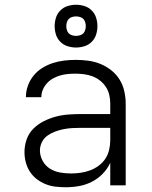

<svg xmlns="http://www.w3.org/2000/svg" viewBox="-20 -780 640 808"><path d="M256 8Q235 8 213.5 5.5Q192 3 172 -5Q152 -13 134.5 -26.5Q117 -40 105.5 -58Q94 -76 88.5 -97Q83 -118 83 -140Q83 -167 92 -193Q101 -219 120 -238Q139 -257 163.5 -269.5Q188 -282 214 -289Q240 -296 267 -298Q294 -300 321 -300H444V-344Q444 -362 440 -380Q436 -398 426 -413.5Q416 -429 401.5 -440.5Q387 -452 370 -458.5Q353 -465 334.5 -467.5Q316 -470 298 -470Q282 -470 265.5 -468.5Q249 -467 233.5 -462.5Q218 -458 203.5 -450Q189 -442 178 -430Q167 -418 160.5 -403Q154 -388 154 -371H89Q89 -396 97.5 -419.5Q106 -443 121.5 -462Q137 -481 158 -494Q179 -507 202 -514.5Q225 -522 249.5 -525Q274 -528 298 -528Q325 -528 351.5 -524.5Q378 -521 402.5 -511Q427 -501 448 -484.5Q469 -468 483 -445.5Q497 -423 503 -396.5Q509 -370 509 -344V0H444V-95Q432 -69 412 -48.5Q392 -28 366.5 -15Q341 -2 313 3Q285 8 256 8ZM279 -50Q300 -50 320 -53Q340 -56 359 -63Q378 -70 395 -82.5Q412 -95 423 -111.5Q434 -128 439 -148.5Q444 -169 444 -189V-242H321Q302 -242 284 -241Q266 -240 248 -236.5Q230 -233 212.5 -226.5Q195 -220 180 -209.5Q165 -199 156.5 -182Q148 -165 148 -147Q148 -124 159.5 -103Q171 -82 190.5 -70Q210 -58 233 -54Q256 -50 279 -50ZM300 -580Q282 -580 264.5 -585.5Q247 -591 234 -604Q221 -617 215.5 -634.5Q210 -652 210 -670Q210 -688 215.5 -705.5Q221 -723 234 -736Q247 -749 264.5 -754.5Q282 -760 300 -760Q318 -760 335.5 -754.5Q353 -749 366 -736Q379 -723 384.5 -705.5Q390 -688 390 -670Q390 -652 384.5 -634.5Q379 -617 366 -604Q353 -591 335.5 -585.5Q318 -580 300 -580ZM300 -629Q308 -629 316.5 -631.5Q325 -634 330.5 -639.5Q336 -645 338.5 -653.5Q341 -662 341 -670Q341 -678 338.5 -686.5Q336 -695 330.5 -700.5Q325 -706 316.5 -708.5Q308 -711 300 -711Q292 -711 283.5 -708.5Q275 -706 269.5 -700.5Q264 -695 261.5 -686.5Q259 -678 259 -670Q259 -662 261.5 -653.5Q264 -645 269.5 -639.5Q275 -634 283.5 -631.5Q292 -629 300 -629Z"/></svg>

Font: Iosevka Aile Custom Light
Style: Regular
Weight: 300
Designer: Belleve Invis
Foundry: Belleve Invis
Version: Version 17.0.2; ttfautohint (v1.8.3)